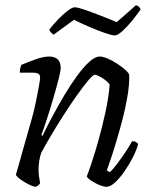

<svg xmlns="http://www.w3.org/2000/svg" viewBox="-20 -717 582 737"><path d="M118 0Q109 0 91.5 -8.5Q74 -17 59 -28Q44 -39 41 -46Q45 -59 54 -91.5Q63 -124 75.5 -168Q88 -212 102 -261Q111 -293 118 -327Q125 -361 129.5 -386.5Q134 -412 134 -419Q134 -430 127 -434Q120 -438 109 -438H56Q56 -455 62 -468Q88 -479 117.5 -489.5Q147 -500 168 -500Q213 -500 213 -456Q213 -445 205 -413.5Q197 -382 185 -341Q173 -300 160.5 -261.5Q148 -223 139 -199L143 -195Q159 -229 181 -270Q203 -311 227 -351.5Q251 -392 275.5 -425.5Q300 -459 322.5 -479.5Q345 -500 363 -500Q376 -500 395 -491.5Q414 -483 432 -471Q450 -459 462.5 -447.5Q475 -436 476 -429Q477 -392 469 -345.5Q461 -299 448.5 -252Q436 -205 423.5 -164Q411 -123 401.5 -96Q392 -69 390 -63L401 -56Q411 -64 427.5 -85.5Q444 -107 461 -132.5Q478 -158 487 -175Q497 -175 503 -171Q509 -167 510 -164Q505 -143 491 -115Q477 -87 459 -61Q441 -35 422.5 -17.5Q404 0 389 0Q378 0 361 -7Q344 -14 330 -23.5Q316 -33 313 -40Q318 -52 330.5 -88.5Q343 -125 357.5 -176.5Q372 -228 384.5 -285Q397 -342 401 -393Q390 -407 371 -418.5Q352 -430 344 -430Q337 -430 318.5 -408Q300 -386 275.5 -351.5Q251 -317 225 -276.5Q199 -236 176 -197Q153 -158 138 -130Q133 -115 130.5 -98.5Q128 -82 128 -66Q128 -53 129.5 -41Q131 -29 134 -14Q132 -11 129 -7.5Q126 -4 118 0ZM421 -581Q410 -581 382.5 -590.5Q355 -600 322.5 -614Q290 -628 264 -641L186 -584Q182 -586 176.5 -591.5Q171 -597 169 -603Q184 -623 203 -642.5Q222 -662 239.5 -675.5Q257 -689 267 -689Q278 -689 305.5 -679.5Q333 -670 366.5 -657Q400 -644 428 -632L502 -697Q510 -695 514.5 -689.5Q519 -684 520 -681Q504 -658 485 -635Q466 -612 448.5 -596.5Q431 -581 421 -581Z"/></svg>

Font: Texturina Extralight
Style: Italic
Weight: 200
Italic angle: -11°
Designer: Guillermo Torres Carreño
Foundry: Omnibus-Type
Version: Version 1.002; ttfautohint (v1.8.3)